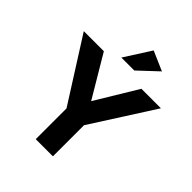

<svg xmlns="http://www.w3.org/2000/svg" viewBox="-251 -1073 1218 1218"><g transform="rotate(45 358.0 -463.5)"><path d="M281 -276V0H435V-279L704 -700H529L359 -419L192 -700H12ZM412 -927 299 -750H415L543 -870Z"/></g></svg>

Font: Mission
Style: Bold
Weight: 700
Version: Version 1.000;FEAKit 1.0